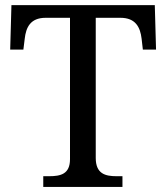

<svg xmlns="http://www.w3.org/2000/svg" viewBox="-20 -734 653 754"><path d="M356 -113.8V-664.1H453.1C512.2 -664.1 530.8 -627.4 536.1 -582L541 -539.1H592.8L587.9 -713.9H24.9L20 -539.1H71.8L77.1 -582C82 -625.5 98.6 -664.1 159.2 -664.1H254.9V-108.9C254.9 -50.3 218.3 -42 172.9 -42H149.9V0H460.9V-42H438C393.6 -42 356 -51.3 356 -113.8Z"/></svg>

Font: The Erased English
Style: Regular
Weight: 400
Designer: Monotype Design team + ligartures altered by 180 Amsterdam
Foundry: Monotype Imaging Inc.
Version: Version 1.030;Glyphs 3.1.2 (3151)